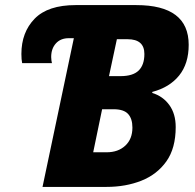

<svg xmlns="http://www.w3.org/2000/svg" viewBox="-20 -734 767 754"><path d="M147 0 270 -584H250Q218 -584 199.5 -563.5Q181 -543 181 -510Q181 -503 182 -496.5Q183 -490 184 -486H67Q64 -500 64 -522Q64 -607 116 -660.5Q168 -714 277 -714H515Q721 -714 721 -558Q721 -484 683.5 -437.5Q646 -391 578 -373V-369Q620 -356 645 -321.5Q670 -287 670 -235Q670 -152 633.5 -100.5Q597 -49 535.5 -24.5Q474 0 398 0ZM408 -435H453Q502 -435 524.5 -457Q547 -479 547 -522Q547 -580 481 -580H439ZM346 -136H399Q444 -136 472 -162Q500 -188 500 -233Q500 -268 483 -286.5Q466 -305 426 -305H381Z"/></svg>

Font: Noto Sans Disp ExtBd
Style: Italic
Weight: 800
Italic angle: -12°
Designer: Monotype Design Team
Foundry: Monotype Imaging Inc.
Version: Version 2.000;GOOG;noto-source:20170915:90ef993387c0